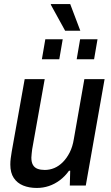

<svg xmlns="http://www.w3.org/2000/svg" viewBox="-20 -917 551 949"><path d="M162 12Q124 12 94.5 0Q65 -12 48 -37.5Q31 -63 31 -104Q31 -119 33 -134.5Q35 -150 38 -168L102 -526H201L139 -179Q138 -168 136.5 -157.5Q135 -147 135 -138Q135 -115 143 -101.5Q151 -88 166 -82.5Q181 -77 201 -77Q226 -77 248.5 -86.5Q271 -96 290.5 -115.5Q310 -135 324.5 -163.5Q339 -192 345 -230L397 -526H497L404 0H325L327 -73H321Q301 -45 275.5 -26Q250 -7 221.5 2.5Q193 12 162 12ZM187 -624 204 -723H290L273 -624ZM359 -624 376 -723H462L445 -624ZM302 -765 231 -894 232 -897H327L377 -765Z"/></svg>

Font: Archivo SemiCondensed Medium
Style: Italic
Weight: 500
Width: 4
Italic angle: -10°
Designer: Hector Gatti
Foundry: Omnibus-Type
Version: Version 2.001